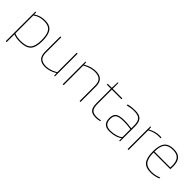

<svg xmlns="http://www.w3.org/2000/svg" viewBox="186 -1709 2951 2951"><g transform="rotate(45 1661.0 -233.5)"><path d="M105 152H85V-494H101L103 -448H104Q143 -476 188 -490Q233 -504 287 -504Q391 -504 437 -443.5Q483 -383 483 -249Q483 -111 429.5 -52.5Q376 6 246 6Q204 6 170 0.5Q136 -5 105 -18ZM282 -485Q231 -485 186 -470.5Q141 -456 105 -428V-38Q133 -25 167.5 -19Q202 -13 246 -13Q368 -13 415.5 -66.5Q463 -120 463 -249Q463 -376 422.5 -430.5Q382 -485 282 -485Z M788 6Q708 6 667 -35Q626 -76 626 -156V-494H646V-156Q646 -82 682 -47.5Q718 -13 795 -13Q839 -13 885 -27.5Q931 -42 982 -71V-494H1002V0H986L984 -53H982Q934 -24 885.5 -9Q837 6 788 6Z M1192 0H1172V-494H1188L1190 -446H1192Q1251 -478 1297.5 -491Q1344 -504 1394 -504Q1475 -504 1516.5 -463Q1558 -422 1558 -342V0H1538V-342Q1538 -415 1501 -450Q1464 -485 1387 -485Q1341 -485 1292.5 -470.5Q1244 -456 1192 -427Z M1980 -24V-6Q1962 0 1939.5 3Q1917 6 1893 6Q1811 6 1777.5 -31.5Q1744 -69 1744 -170V-475H1656V-494H1744L1749 -619H1764V-494H1974V-475H1764V-170Q1764 -80 1793.5 -46.5Q1823 -13 1896 -13Q1918 -13 1942 -16Q1966 -19 1980 -24Z M2192 6Q2116 6 2080.5 -29.5Q2045 -65 2045 -141Q2045 -215 2088 -247Q2131 -279 2234 -279Q2273 -279 2309.5 -276Q2346 -273 2396 -266V-327Q2396 -414 2361 -449.5Q2326 -485 2246 -485Q2203 -485 2169.5 -480.5Q2136 -476 2097 -466V-486Q2142 -497 2174 -500.5Q2206 -504 2252 -504Q2338 -504 2377 -462.5Q2416 -421 2416 -327V0H2400L2398 -56H2397Q2367 -28 2310.5 -11Q2254 6 2192 6ZM2234 -260Q2140 -260 2102.5 -233.5Q2065 -207 2065 -142Q2065 -74 2096.5 -43.5Q2128 -13 2197 -13Q2254 -13 2310 -30Q2366 -47 2396 -74V-247Q2357 -254 2316.5 -257Q2276 -260 2234 -260Z M2602 0H2582V-494H2598L2601 -446H2603Q2647 -470 2692.5 -483Q2738 -496 2781 -496Q2792 -496 2804 -495.5Q2816 -495 2822 -494V-475Q2818 -476 2811.5 -476.5Q2805 -477 2774 -477Q2734 -477 2688 -463.5Q2642 -450 2602 -427Z M3246 -47V-27Q3217 -13 3173 -3.5Q3129 6 3087 6Q2976 6 2928.5 -54Q2881 -114 2881 -252Q2881 -385 2929 -444.5Q2977 -504 3085 -504Q3180 -504 3223.5 -455.5Q3267 -407 3267 -302Q3267 -290 3266 -276Q3265 -262 3263 -246H2901Q2901 -122 2944.5 -67.5Q2988 -13 3091 -13Q3131 -13 3175 -23Q3219 -33 3246 -47ZM3247 -302Q3247 -398 3208 -441.5Q3169 -485 3085 -485Q2987 -485 2944 -433.5Q2901 -382 2901 -265H3245Q3246 -274 3246.5 -283Q3247 -292 3247 -302Z"/></g></svg>

Font: Blinker Thin
Style: Regular
Weight: 100
Designer: Juergen Huber
Foundry: supertype
Version: Version 1.017;hotconv 1.0.117;makeotfexe 2.5.65602